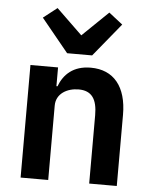

<svg xmlns="http://www.w3.org/2000/svg" viewBox="-55 -841 698 887"><g transform="rotate(5 294.0 -397.5)"><path d="M354 -591 480 -745 416 -795 296 -679 176 -795 112 -745 238 -591ZM202 0V-345C202 -401 253 -429 306 -429C367 -429 392 -391 392 -317V0H520V-330C520 -460 460 -534 353 -534C272 -534 228 -491 207 -435H202V-522H74V0Z"/></g></svg>

Font: Braiins Sans SemiBold
Style: Regular
Weight: 600
Designer: Mike Abbink, Paul van der Laan, Pieter van Rosmalen, Jiri Chlebus, Lubos Buracinsky
Foundry: Bold Monday, Sudetype
Version: Version 1.000;hotconv 1.0.109;makeotfexe 2.5.65596